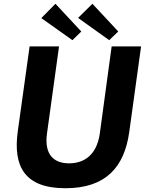

<svg xmlns="http://www.w3.org/2000/svg" viewBox="-20 -988 768 1018"><path d="M728 -742H572L509 -279C493 -168 428 -122 346 -122C265 -122 214 -169 229 -279L293 -742H137L74 -290C49 -105 111 10 327 10C543 10 639 -104 665 -286ZM199 -892 364 -775 411 -821 274 -968ZM394 -893 559 -775 607 -821 470 -968Z"/></svg>

Font: Cheyenne Sans
Style: Bold Italic
Weight: 700
Italic angle: -8.13011°
Designer: The Public Sans project authors (U.S. Web Design System), Libre Franklin designed by Pablo Impallari and Rodrigo Fuenzal
Foundry: The Cheyenne Sans Project Authors
Version: Version 2.007